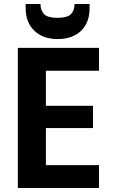

<svg xmlns="http://www.w3.org/2000/svg" viewBox="-20 -938 572 958"><path d="M474 -585H209V-410H444V-299H209V-114H474V0H69V-699H474ZM427 -897Q427 -825 384 -784Q341 -743 267 -743Q195 -743 151.5 -784.5Q108 -826 108 -898V-918H182Q182 -886 200 -867.5Q218 -849 267 -849Q316 -849 334 -867.5Q352 -886 352 -918H427Z"/></svg>

Font: Poppins SemiBold
Style: Regular
Weight: 600
Designer: Ninad Kale (Devanagari), Jonny Pinhorn (Latin)
Foundry: Indian Type Foundry
Version: Version 3.002 2017